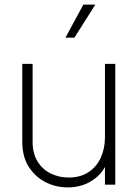

<svg xmlns="http://www.w3.org/2000/svg" viewBox="-20 -804 610 836"><path d="M275 12Q330 12 372.5 -12.5Q415 -37 437 -77V0H482V-526H437V-206Q437 -158 419 -118Q401 -78 365.5 -54.5Q330 -31 279 -31Q237 -31 201 -48.5Q165 -66 143.5 -101Q122 -136 122 -186V-526H77V-186Q77 -122 105 -78Q133 -34 178 -11Q223 12 275 12ZM265 -640H304L395 -784H343Z"/></svg>

Font: Plus Jakarta Sans ExtraLight
Style: Regular
Weight: 200
Designer: Gumpita Rahayu
Foundry: Tokotype
Version: Version 2.004; ttfautohint (v1.8.3)